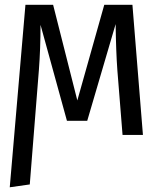

<svg xmlns="http://www.w3.org/2000/svg" viewBox="-20 -560 655 797"><path d="M20.5 217.4 85.6 -540H200.5L301 -143.1L412.8 -540H529.7L573.3 0H488.7L467.2 -268.2Q461.5 -345.1 460 -460L342.1 -58.5H257.9L148.2 -456.9Q148.2 -357.4 141.5 -270.3L103.6 205.6Z"/></svg>

Font: Fira Code Fixed
Style: Regular
Weight: 400
Monospace: yes
Designer: Carrois Corporate, Edenspiekermann AG, Nikita Prokopov
Foundry: Carrois Corporate, Edenspiekermann AG, Nikita Prokopov
Version: Version 5.002